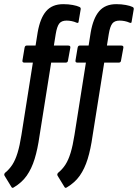

<svg xmlns="http://www.w3.org/2000/svg" viewBox="-56 -709 663 923"><path d="M203 -490H272Q284 -490 282 -479L271 -419Q270 -408 260 -408H190L134 -56Q125 8 110.5 55Q96 102 72.5 135.5Q49 169 10 192Q3 197 -1 190L-34 136Q-38 129 -32 122Q-11 105 3.5 82.5Q18 60 28.5 25.5Q39 -9 47 -60L102 -408H61Q50 -408 52 -419L62 -479Q64 -490 72 -490H115L125 -553Q137 -622 166 -655.5Q195 -689 248 -689Q273 -689 294 -685Q315 -681 325 -676Q333 -673 332 -665L322 -606Q322 -596 312 -600Q301 -605 288.5 -607.5Q276 -610 264 -610Q240 -610 229 -596Q218 -582 212 -546ZM458 -490H527Q539 -490 537 -479L526 -419Q525 -408 515 -408H445L389 -56Q380 8 365.5 55Q351 102 327.5 135.5Q304 169 265 192Q258 197 254 190L221 136Q217 129 223 122Q244 105 258.5 82.5Q273 60 283.5 25.5Q294 -9 302 -60L357 -408H316Q305 -408 307 -419L317 -479Q319 -490 327 -490H370L380 -553Q392 -622 421 -655.5Q450 -689 503 -689Q528 -689 549 -685Q570 -681 580 -676Q588 -673 587 -665L577 -606Q577 -596 567 -600Q556 -605 543.5 -607.5Q531 -610 519 -610Q495 -610 484 -596Q473 -582 467 -546Z"/></svg>

Font: Sofia Sans Extra Condensed SemiBold
Style: Italic
Weight: 600
Italic angle: -9°
Designer: Botio Nikoltchev, Ani Petrova
Foundry: lettersoup
Version: Version 4.101